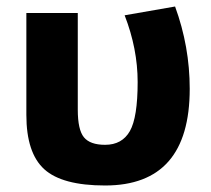

<svg xmlns="http://www.w3.org/2000/svg" viewBox="-20 -560 649 590"><path d="M563 -287Q563 10 303 10Q171 10 116 -40Q61 -90 61 -207V-520H219V-223Q219 -161 238 -138Q257 -115 303 -115Q355 -115 379 -157Q403 -199 403 -308Q403 -410 363 -513L518 -540Q563 -417 563 -287Z"/></svg>

Font: M PLUS 1p ExtraBold
Style: Regular
Weight: 800
Version: Version 1.062